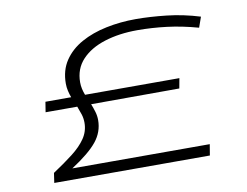

<svg xmlns="http://www.w3.org/2000/svg" viewBox="-77 -818 1191 926"><g transform="rotate(-10 518.5 -355.0)"><path d="M117 0 124 -48Q180 -85 222 -117.5Q264 -150 287.5 -184.5Q311 -219 311 -261Q311 -283 304.5 -303Q298 -323 290 -343H135L143 -393H269Q263 -409 259 -426.5Q255 -444 255 -462Q255 -527 286.5 -574Q318 -621 372 -651Q426 -681 495.5 -695.5Q565 -710 641 -710Q710 -710 791 -701Q872 -692 953 -667L935 -616Q856 -638 783 -647Q710 -656 639 -656Q550 -656 478.5 -633.5Q407 -611 365.5 -566.5Q324 -522 324 -456Q324 -440 327.5 -424Q331 -408 337 -393H799L790 -344L358 -343Q366 -323 372 -303Q378 -283 378 -262Q378 -204 340.5 -157.5Q303 -111 215 -54H888L879 0Z"/></g></svg>

Font: Georama ExtraExtended Light
Style: Italic
Weight: 300
Width: 8
Italic angle: -9°
Designer: Jean-Baptiste Levee
Foundry: Production Type
Version: Version 1.000